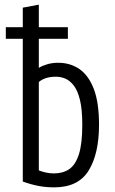

<svg xmlns="http://www.w3.org/2000/svg" viewBox="-20 -796 496 826"><path d="M213 10Q176 10 143.5 3.5Q111 -3 78 -15V-629H5V-679H78V-763L147 -776V-679H272V-629H147V-504Q161 -513 183 -519.5Q205 -526 230 -526Q282 -526 321.5 -499Q361 -472 383.5 -413.5Q406 -355 406 -259Q406 -135 361.5 -62.5Q317 10 213 10ZM212 -50Q251 -50 278 -68.5Q305 -87 319.5 -132.5Q334 -178 334 -259Q334 -325 324 -366Q314 -407 297 -428.5Q280 -450 260.5 -458Q241 -466 221 -466Q173 -466 147 -443V-63Q159 -58 176 -54Q193 -50 212 -50Z"/></svg>

Font: Ubuntu Sans Condensed
Style: Regular
Weight: 400
Width: 3
Designer: Dalton Maag Ltd
Foundry: Dalton Maag Ltd
Version: Version 1.006; ttfautohint (v1.8.4.7-5d5b)